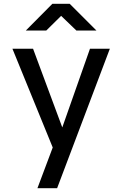

<svg xmlns="http://www.w3.org/2000/svg" viewBox="-20 -805 640 1005"><path d="M176 180 256 -33 45 -550H153L306 -138L451 -550H555L279 180ZM115 -645 254 -785H345L485 -645H380L300 -722L222 -645Z"/></svg>

Font: Tiny Medium
Style: Regular
Weight: 500
Monospace: yes
Designer: Philipp Nurullin, Konstantin Bulenkov
Foundry: JetBrains
Version: Version 2.251; ttfautohint (v1.8.4.7-5d5b)